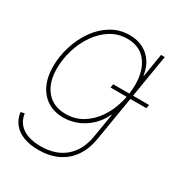

<svg xmlns="http://www.w3.org/2000/svg" viewBox="-178 -665 936 1001"><g transform="rotate(30 290.5 -164.5)"><path d="M198.2 213.4Q147 213.4 108.9 199.2Q70.8 185.1 47.9 157.2Q24.9 129.4 19 88.9L41.5 83.5Q46.9 119.6 66.9 143.3Q86.9 167 120.4 179Q153.8 190.9 198.7 190.9Q288.1 190.9 344.2 143.3Q400.4 95.7 415 7.3L439 -136.7H437Q416.5 -92.8 383.3 -61.5Q350.1 -30.3 309.8 -13.9Q269.5 2.4 226.1 2.4Q170.9 2.4 130.9 -22.7Q90.8 -47.9 69.1 -94Q47.4 -140.1 47.4 -202.6Q47.4 -263.2 65.9 -323.5Q84.5 -383.8 119.1 -433.6Q153.8 -483.4 202.9 -513.4Q252 -543.5 313.5 -543.5Q348.1 -543.5 376.7 -533Q405.3 -522.5 426.8 -502.9Q448.2 -483.4 461.7 -456.3Q475.1 -429.2 479.5 -396H481.9L504.9 -535.6H527.3L437 9.3Q426.3 74.7 394.5 120.4Q362.8 166 313 189.7Q263.2 213.4 198.2 213.4ZM226.6 -20Q283.7 -20 328.1 -47.4Q372.6 -74.7 403.6 -120.1Q434.6 -165.5 450.4 -221.2Q466.3 -276.9 466.3 -333.5Q466.3 -418 426.3 -469.5Q386.2 -521 313 -521Q257.3 -521 212.6 -493.2Q168 -465.3 136 -418.9Q104 -372.6 86.9 -316.2Q69.8 -259.8 69.8 -203.1Q69.8 -118.7 111.3 -69.3Q152.8 -20 226.6 -20ZM361.8 -256.8 365.2 -278.3H581.1L577.6 -256.8Z"/></g></svg>

Font: Inter 20pt Thin
Style: Italic
Weight: 250
Italic angle: -9.3988°
Version: Version 4.001;git-66647c0bb